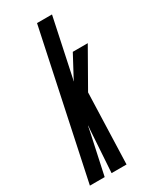

<svg xmlns="http://www.w3.org/2000/svg" viewBox="-215 -789 686 844"><g transform="rotate(-30 128.5 -367.5)"><path d="M-24 0H51L95 -204L95.5 -206.5L100.5 -232H101.5L99.5 -208.5L86 0H162L174 -359L281 -547H205L148.5 -441.5L144.5 -433H143.5L146 -442.5L208 -735H132Z"/></g></svg>

Font: League Gothic Condensed Italic
Style: Regular
Weight: 400
Width: 3
Designer: The League of Moveable Type
Version: Version 1.600; ttfautohint (v1.8.3)